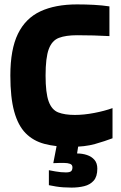

<svg xmlns="http://www.w3.org/2000/svg" viewBox="-20 -657 548 872"><path d="M491 -166V-29Q457 -16 411.5 -3Q366 10 300 10Q233 10 182 -3.5Q131 -17 96.5 -52Q62 -87 44.5 -150.5Q27 -214 27 -314Q27 -433 61.5 -503.5Q96 -574 163.5 -605.5Q231 -637 330 -637Q369 -637 406.5 -635Q444 -633 477 -628V-493Q441 -495 405 -496Q369 -497 330 -497Q279 -497 247.5 -485Q216 -473 201.5 -434Q187 -395 187 -314Q187 -235 201 -196.5Q215 -158 244.5 -146.5Q274 -135 320 -135Q361 -135 408 -144Q455 -153 491 -166ZM422 109Q422 145 405.5 163.5Q389 182 362.5 188.5Q336 195 305 195Q265 195 234.5 190Q204 185 202 184V116Q206 117 231.5 121.5Q257 126 279 126Q297 126 303 120.5Q309 115 309 103Q309 91 298 87Q287 83 271 83Q259 83 249.5 83Q240 83 222 84L242 -19L338 -10L330 40Q354 40 375 47Q396 54 409 69Q422 84 422 109Z"/></svg>

Font: Blinker
Style: Regular
Weight: 400
Designer: Juergen Huber
Foundry: supertype
Version: 1.017